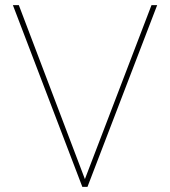

<svg xmlns="http://www.w3.org/2000/svg" viewBox="-20 -724 659 744"><path d="M309 -30 567 -704H589L319 0H299L30 -704H53Z"/></svg>

Font: Poppins Devanagari Thin
Style: Regular
Weight: 100
Designer: Ninad Kale (Devanagari), Jonny Pinhorn (Latin)
Foundry: Indian Type Foundry
Version: 4.005